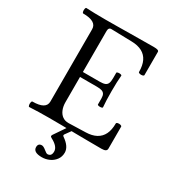

<svg xmlns="http://www.w3.org/2000/svg" viewBox="-209 -784 1019 1124"><g transform="rotate(30 301.0 -222.5)"><path d="M40 -33.7Q131.3 -33.7 131.3 -86.4V-575.2Q131.3 -628.9 40 -628.9Q35.6 -628.9 33.7 -638.2Q31.7 -647.5 33.7 -656.7Q35.6 -666 40 -666Q92.3 -663.1 170.4 -663.1Q210.9 -663.1 251.7 -663.6Q292.5 -664.1 333 -664.6Q414.6 -666 495.6 -666Q514.2 -666 522.5 -662.8Q530.8 -659.7 530.8 -652.8V-496.1Q530.8 -490.7 521.7 -488.5Q512.7 -486.3 503.4 -488.5Q494.1 -490.7 494.1 -496.1Q494.1 -539.6 480.2 -568.6Q466.3 -597.7 438.2 -612.8Q410.2 -627.9 368.2 -628.9L229.5 -632.3Q219.7 -632.8 214.6 -626.7Q209.5 -620.6 209.5 -608.9V-331.5H323.7Q346.7 -331.5 358.9 -336.7Q371.1 -341.8 376 -354Q380.9 -366.2 380.9 -388.7V-424.8Q380.9 -429.2 389.4 -430.9Q397.9 -432.6 406.5 -430.9Q415 -429.2 415 -424.8Q411.1 -384.3 411.1 -318.4Q411.1 -252 415 -211.4Q415 -207 406.5 -205.3Q397.9 -203.6 389.4 -205.3Q380.9 -207 380.9 -211.4V-251.5Q380.9 -270 375 -280Q369.1 -290 356.9 -293.9Q344.7 -297.9 323.7 -297.9H209.5V-127.9Q209.5 -98.6 219 -76.2Q228.5 -53.7 245.8 -41.7Q263.2 -29.8 285.6 -30.3L400.4 -33.7Q442.4 -34.7 470.7 -50Q499 -65.4 512.9 -94.2Q526.9 -123 526.9 -166Q526.9 -171.9 535.9 -174.1Q544.9 -176.3 554.2 -173.8Q563.5 -171.4 563.5 -166V-18.1Q563.5 -6.8 554.9 -1.7Q546.4 3.4 527.8 3.4Q482.9 3.4 438.5 2.9Q394 2.4 349.1 2Q304.7 1 260 0.5Q215.3 0 170.4 0Q101.1 0 40 3.4Q35.6 3.4 33.7 -5.6Q31.7 -14.6 33.7 -24.2Q35.6 -33.7 40 -33.7ZM191.9 186Q191.9 173.3 198.2 166.7Q204.6 160.2 216.8 160.2Q228 160.2 245.6 174.8Q262.7 189 269.5 189Q296.9 189 296.9 156.2Q296.9 122.6 245.1 95.7Q235.8 90.8 235.8 86.4Q235.8 81.5 238.3 77.6L294.4 -4.9H330.1L298.3 39.1Q295.9 43 295.9 46.4Q295.9 49.8 301.3 53.7Q354 89.8 354 130.9Q354 158.2 339.1 178.7Q324.2 199.2 300.3 210.2Q276.4 221.2 250 221.2Q221.2 221.2 206.5 212.4Q191.9 203.6 191.9 186Z"/></g></svg>

Font: Junicode Two Beta VF
Style: Regular
Weight: 400
Designer: Peter S. Baker
Foundry: Briery Creek Software
Version: Version 1.031 beta; ttfautohint (v1.8.1.43-b0c9)